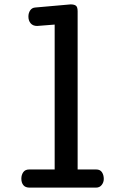

<svg xmlns="http://www.w3.org/2000/svg" viewBox="-20 -858 572 878"><path d="M77.6 -41Q77.6 -58.1 86.4 -70.6Q95.2 -83 113.3 -83H230V-745.6L149.9 -739.3Q130.4 -739.3 120.1 -751.5Q109.9 -763.7 109.9 -782.2Q109.9 -798.8 118.2 -810.8Q126.5 -822.8 141.6 -823.7L302.7 -837.9Q319.3 -837.9 327.1 -832Q335 -826.2 335 -806.2V-83H419.9Q438 -83 446.3 -70.3Q454.6 -57.6 454.6 -39.6Q454.6 -24.4 445.1 -12.2Q435.5 0 418.9 0H115.7Q95.7 0 86.7 -11.5Q77.6 -22.9 77.6 -41Z"/></svg>

Font: Cutive
Style: Regular
Weight: 400
Designer: Vernon Adams
Version: Version 1.002